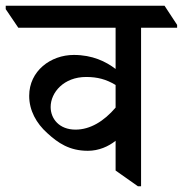

<svg xmlns="http://www.w3.org/2000/svg" viewBox="-65 -644 639 671"><path d="M242 -117C280 -117 314 -132 339 -152V-48L417 7H428V-547H554V-557L510 -624H-45V-612L-1 -547H339V-403C305 -429 258 -452 193 -452C112 -452 37 -396 37 -309C37 -258 62 -213 100 -179C138 -144 178 -117 242 -117ZM112 -270C112 -321 158 -375 236 -375C275 -375 306 -367 339 -347V-268C298 -220 250 -191 199 -191C142 -191 112 -229 112 -270Z"/></svg>

Font: Noto Serif Devanagari Medium
Style: Regular
Weight: 500
Designer: Universal Thirst, Indian Type Foundry and the Monotype Design Team
Foundry: Monotype Imaging Inc.
Version: Version 2.004